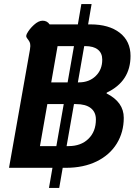

<svg xmlns="http://www.w3.org/2000/svg" viewBox="-20 -819 662 937"><path d="M584 -244Q584 -174 550 -118.5Q516 -63 452 -31.5Q388 0 301 0H286L269 98H219L236 0H24L126 -576Q128 -590 128 -594Q128 -607 124.5 -614Q121 -621 114.5 -629Q108 -637 108 -643Q108 -647 111 -654Q123 -677 145.5 -697.5Q168 -718 188 -718Q210 -718 222 -700H360L377 -799H427L410 -700H421Q512 -700 564.5 -659Q617 -618 617 -546Q617 -422 501 -367L500 -363Q584 -321 584 -244ZM230 -417H310L341 -594H261ZM479 -528Q479 -560 457.5 -577Q436 -594 396 -594H391L360 -417H365Q415 -417 447 -448Q479 -479 479 -528ZM255 -106 291 -311H211L175 -106ZM448 -236Q448 -272 423 -291.5Q398 -311 351 -311H341L305 -106H315Q375 -106 411.5 -141.5Q448 -177 448 -236Z"/></svg>

Font: Niramit
Style: Bold Italic
Weight: 700
Italic angle: -10°
Designer: Katatrad Aksorn Co.,Ltd.
Foundry: Cadson Demak Co.,Ltd.
Version: Version 1.001; ttfautohint (v1.6)